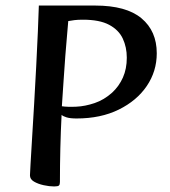

<svg xmlns="http://www.w3.org/2000/svg" viewBox="-20 -659 611 692"><path d="M175 13Q158 13 137.5 8.5Q117 4 102.5 -4.5Q88 -13 88 -27Q88 -31 90 -66.5Q92 -102 95.5 -159Q99 -216 103 -284Q107 -352 110.5 -420Q114 -488 116.5 -545.5Q119 -603 120 -639H323Q435 -639 490 -593Q545 -547 545 -467Q545 -402 509 -349Q473 -296 408 -264Q343 -232 256 -232Q233 -232 220 -236Q207 -240 202 -245Q199 -187 197.5 -125.5Q196 -64 196 -3Q196 6 192.5 9.5Q189 13 175 13ZM203 -276Q224 -273 255.5 -274.5Q287 -276 321 -287.5Q355 -299 384 -325Q409 -348 423 -379.5Q437 -411 437 -451Q437 -489 422.5 -520Q408 -551 373.5 -569.5Q339 -588 279 -588Q260 -588 248.5 -586.5Q237 -585 226 -583Q225 -569 222 -536Q219 -503 215.5 -458.5Q212 -414 209 -366Q206 -318 203 -276Z"/></svg>

Font: BriemHand
Style: Regular
Weight: 400
Designer: Gunnlaugur SE Briem, Eben Sorkin
Foundry: Sorkin Type
Version: Version 1.001; ttfautohint (v1.8.4.7-5d5b)